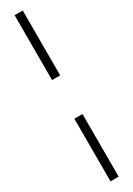

<svg xmlns="http://www.w3.org/2000/svg" viewBox="-274 -910 715 1031"><g transform="rotate(-30 84.0 -395.0)"><path d="M58.5 -910H109V-508H58.5ZM58.5 -268H109V120H58.5Z"/></g></svg>

Font: Big Shoulders Stencil Text Thin ExtraLight
Style: Regular
Weight: 250
Version: Version 2.001